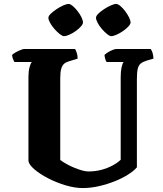

<svg xmlns="http://www.w3.org/2000/svg" viewBox="-20 -952 824 972"><path d="M399 0Q358 0 311.5 -14Q265 -28 223.5 -49.5Q182 -71 154.5 -94.5Q127 -118 124 -137V-563Q124 -591 129.5 -611.5Q135 -632 141 -638H53Q50 -643 46 -652.5Q42 -662 41 -674Q47 -680 59.5 -687Q72 -694 84.5 -699Q97 -704 102 -704H360Q364 -698 368.5 -685Q373 -672 373 -655L330 -642Q315 -638 305 -629.5Q295 -621 290 -604Q285 -587 285 -556V-142Q297 -133 315.5 -122.5Q334 -112 354.5 -103.5Q375 -95 394 -89.5Q413 -84 426 -84Q462 -84 492.5 -92Q523 -100 548.5 -113.5Q574 -127 591 -143V-562Q591 -591 595.5 -611.5Q600 -632 606 -638H520Q516 -643 513 -652.5Q510 -662 509 -674Q515 -680 527 -687.5Q539 -695 551 -699.5Q563 -704 569 -704H743Q748 -697 752 -685.5Q756 -674 757 -655L722 -645Q703 -639 692.5 -630.5Q682 -622 677.5 -604.5Q673 -587 673 -552V-105Q658 -87 628 -68Q598 -49 560 -34Q522 -19 480.5 -9.5Q439 0 399 0ZM543 -769Q535 -769 522 -779.5Q509 -790 496 -805Q483 -820 474.5 -836Q466 -852 466 -862Q466 -871 477.5 -882.5Q489 -894 506.5 -905.5Q524 -917 541 -924.5Q558 -932 568 -932Q577 -932 589.5 -921.5Q602 -911 614 -895Q626 -879 633.5 -863.5Q641 -848 641 -838Q641 -830 630 -818Q619 -806 603 -795Q587 -784 570.5 -776.5Q554 -769 543 -769ZM304 -769Q296 -769 282.5 -779.5Q269 -790 255.5 -805.5Q242 -821 233.5 -836.5Q225 -852 225 -862Q225 -871 237 -882.5Q249 -894 266 -905.5Q283 -917 300 -924.5Q317 -932 328 -932Q336 -932 348.5 -921.5Q361 -911 373 -895.5Q385 -880 392.5 -864.5Q400 -849 400 -838Q400 -830 389.5 -818Q379 -806 363.5 -795Q348 -784 331.5 -776.5Q315 -769 304 -769Z"/></svg>

Font: Texturina 12pt ExtraBold
Style: Regular
Weight: 800
Designer: Guillermo Torres Carreño
Foundry: Omnibus-Type
Version: Version 1.002